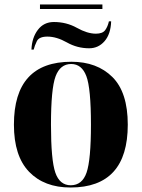

<svg xmlns="http://www.w3.org/2000/svg" viewBox="-20 -825 631 855"><path d="M294 10Q549 10 549 -270Q549 -414 480.5 -482Q412 -550 298 -550Q42 -550 42 -270Q42 -130 109.5 -60Q177 10 294 10ZM295 0Q246 0 226.5 -56Q207 -112 207 -270Q207 -430 227.5 -485Q248 -540 297 -540Q344 -540 364.5 -486Q385 -432 385 -270Q385 -113 365.5 -56.5Q346 0 295 0ZM158 -785H436V-805H158ZM120 -604H130Q134 -621 144 -641.5Q154 -662 191 -662Q232 -662 278 -636Q324 -610 377 -610Q418 -610 445.5 -641.5Q473 -673 475 -730H465Q460 -707 448.5 -691Q437 -675 407 -675Q369 -675 322.5 -701Q276 -727 220 -727Q175 -727 148.5 -692Q122 -657 120 -604Z"/></svg>

Font: Noto Serif Display SemiCondensed Extra
Style: Regular
Weight: 800
Width: 4
Designer: Monotype Design Team
Foundry: Monotype Imaging Inc.
Version: Version 1.900